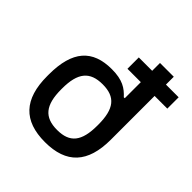

<svg xmlns="http://www.w3.org/2000/svg" viewBox="-191 -853 1005 1005"><g transform="rotate(45 311.0 -350.5)"><path d="M57 -256V-244C57 -73 135 9 293 9C451 9 528 -73 528 -244V-568H622V-652H528V-710H426V-652H327V-568H426V-449H419C387 -484 351 -509 271 -509C128 -509 57 -431 57 -256ZM158 -247V-253C158 -370 199 -419 293 -419C387 -419 426 -370 426 -253V-247C426 -130 387 -81 293 -81C199 -81 158 -130 158 -247Z"/></g></svg>

Font: LT Wave Mono Medium
Style: Regular
Weight: 500
Designer: Daniel Lyons
Version: Version 2.5 (Glyphs App)